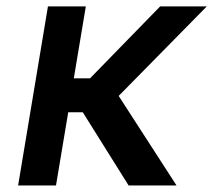

<svg xmlns="http://www.w3.org/2000/svg" viewBox="-20 -565 684 585"><path d="M241.5 -545.5H126.1L35.2 0H150.6L187.9 -223H232.2L371.8 0H517.8L341.6 -272.7L610.1 -545.5H468L254.3 -326.3H204.9Z"/></svg>

Font: Magic Ui Pro Medium
Style: Italic
Weight: 500
Italic angle: -9.39999°
Designer: Stefan Endress, Andreas Faust
Version: Version 1.000;FEAKit 1.0